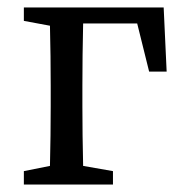

<svg xmlns="http://www.w3.org/2000/svg" viewBox="-20 -495 487 515"><path d="M44 -439V-475H419L427 -303H380L348 -432H203Q202 -394 201.5 -347Q201 -300 201 -265V-210Q201 -176 201.5 -131.5Q202 -87 203 -50L283 -36V0H44V-36L114 -50Q115 -88 115.5 -132Q116 -176 116 -210V-265Q116 -299 115.5 -344Q115 -389 114 -426Z"/></svg>

Font: Source Serif 4
Style: Regular
Weight: 400
Designer: Frank Grießhammer
Foundry: Adobe
Version: Version 4.005;hotconv 1.1.0;makeotfexe 2.6.0